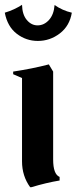

<svg xmlns="http://www.w3.org/2000/svg" viewBox="-24 -754 320 802"><path d="M180 -485 198 -455V-88Q198 -26 225 -15V0Q170 9 107 28H102Q68 -19 68 -80V-428L31 -444V-455Q111 -467 180 -485ZM276 -701Q267 -646 226 -614.5Q185 -583 134 -583Q85 -583 46 -613Q7 -643 -4 -701Q36 -713 68 -734Q69 -693 88 -670.5Q107 -648 133 -648Q160 -648 180.5 -670.5Q201 -693 204 -733Q237 -710 276 -701Z"/></svg>

Font: NewRocker
Style: Regular
Weight: 400
Designer: Pablo Impallari, Brenda Gallo, Rodrigo Fuenzalida
Foundry: Pablo Impallari, Brenda Gallo, Rodrigo Fuenzalida
Version: Version 1.000